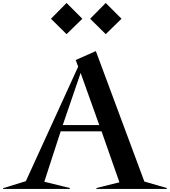

<svg xmlns="http://www.w3.org/2000/svg" viewBox="-145 -1242 1116 1262"><path d="M292.5 -1222.5 396.2 -1118.8 292.5 -1017.5 190 -1118.8ZM550 -1222.5 653.8 -1118.8 550 -1017.5 447.5 -1118.8ZM-125 -5 25 -51.2 368.8 -803.8 352.5 -847.5 485 -906.2 803.8 -48.8 951.2 -6.2V0H488.8V-6.2L640 -43.8L522.5 -378.8H253.8L146.2 -47.5L313.8 -6.2V0H-125ZM507.5 -420 385 -762.5 267.5 -420Z"/></svg>

Font: Equateur
Style: Regular
Weight: 400
Designer: Ange Degheest & Eugénie Bidaut
Foundry: Velvetyne Type Foundry
Version: Version 1.000;FEAKit 1.0